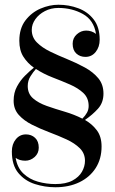

<svg xmlns="http://www.w3.org/2000/svg" viewBox="-20 -780 486 810"><path d="M408.5 -162Q408.5 -110 383.8 -71.2Q359 -32.5 315 -11.2Q271 10 213.5 10Q169.5 10 127.2 -3.5Q85 -17 57.5 -50Q30 -83 30 -141Q30 -172 46.8 -192.5Q63.5 -213 89.5 -213Q112.5 -213 128 -198.5Q143.5 -184 143.5 -157Q143.5 -133 126 -117.5Q108.5 -102 86.5 -102Q62.5 -102 46 -114Q53 -72 78.8 -47.8Q104.5 -23.5 140.2 -13.5Q176 -3.5 213.5 -3.5Q258 -3.5 285.5 -18.2Q313 -33 325.8 -55.5Q338.5 -78 338.5 -101.5Q338.5 -133 316.8 -154.5Q295 -176 260.8 -191.8Q226.5 -207.5 188 -222Q149.5 -236.5 115.2 -253.8Q81 -271 59.2 -295.2Q37.5 -319.5 37.5 -355Q37.5 -389 51.8 -415.2Q66 -441.5 86 -461.2Q106 -481 123 -494.5Q96 -513.5 78.8 -540.5Q61.5 -567.5 61.5 -608Q61.5 -660 87.2 -693.8Q113 -727.5 151 -743.8Q189 -760 226.5 -760Q270.5 -760 310.2 -745.2Q350 -730.5 375.2 -698Q400.5 -665.5 400.5 -612.5Q400.5 -582 383.8 -561Q367 -540 340.5 -540Q317.5 -540 302 -554.2Q286.5 -568.5 286.5 -595.5Q286.5 -619.5 304 -635.2Q321.5 -651 343.5 -651Q366.5 -651 385 -637Q376 -695 330 -720.8Q284 -746.5 226.5 -746.5Q195 -746.5 169.5 -733.2Q144 -720 129 -698.8Q114 -677.5 114 -654Q114 -622.5 135.8 -600.8Q157.5 -579 192 -562.2Q226.5 -545.5 265.2 -529.8Q304 -514 338.5 -495Q373 -476 394.8 -449.8Q416.5 -423.5 416.5 -385Q416.5 -347 393.5 -321.5Q370.5 -296 338.5 -274Q369 -256.5 388.8 -230Q408.5 -203.5 408.5 -162ZM97 -417Q97 -384.5 119.5 -365Q142 -345.5 177.5 -333Q213 -320.5 253 -308.8Q293 -297 327.5 -279.5Q340 -292 347 -304.8Q354 -317.5 354 -333Q354 -366.5 331.8 -387.5Q309.5 -408.5 275 -423.5Q240.5 -438.5 202.2 -453.2Q164 -468 131.5 -489Q120.5 -477 108.8 -458.5Q97 -440 97 -417Z"/></svg>

Font: Bodoni* 16
Style: Regular
Weight: 400
Version: Version 2.2